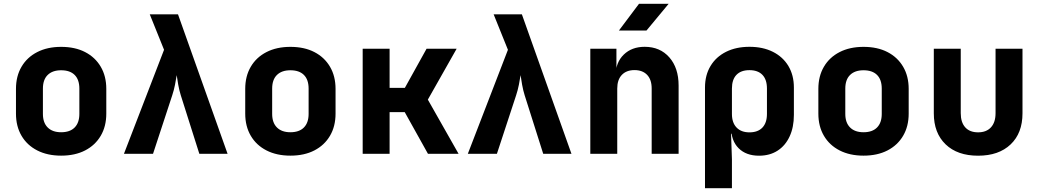

<svg xmlns="http://www.w3.org/2000/svg" viewBox="-20 -805 5440 1005"><path d="M300 9.7Q228.1 9.7 174.9 -17.6Q121.7 -44.8 92.7 -94.3Q63.6 -143.8 63.6 -210.3V-339.7Q63.6 -406.3 92.7 -455.7Q121.7 -505.2 174.9 -532.4Q228.1 -559.7 300 -559.7Q372.9 -559.7 425.6 -532.4Q478.3 -505.2 507.3 -455.7Q536.4 -406.3 536.4 -339.7V-210.3Q536.4 -143.8 507.3 -94.3Q478.3 -44.8 425.5 -17.6Q372.8 9.7 300 9.7ZM300 -112.8Q346.3 -112.8 370.8 -137.7Q395.4 -162.6 395.4 -208.8V-341.2Q395.4 -388.2 370.8 -412.7Q346.3 -437.2 300 -437.2Q254.7 -437.2 229.7 -412.7Q204.6 -388.2 204.6 -341.2V-208.8Q204.6 -162.6 229.7 -137.7Q254.7 -112.8 300 -112.8Z M628.8 0 838.7 -544.4 763.9 -730H911.7L1171.2 0H1023.4L926.4 -306Q918.5 -330.8 912.9 -361.7Q907.3 -392.5 904.9 -411.7Q902.3 -392.5 896.2 -362.1Q890.1 -331.7 881.5 -306L781 0Z M1500 9.7Q1428.1 9.7 1374.9 -17.6Q1321.7 -44.8 1292.7 -94.3Q1263.6 -143.8 1263.6 -210.3V-339.7Q1263.6 -406.3 1292.7 -455.7Q1321.7 -505.2 1374.9 -532.4Q1428.1 -559.7 1500 -559.7Q1572.9 -559.7 1625.6 -532.4Q1678.3 -505.2 1707.3 -455.7Q1736.4 -406.3 1736.4 -339.7V-210.3Q1736.4 -143.8 1707.3 -94.3Q1678.3 -44.8 1625.5 -17.6Q1572.8 9.7 1500 9.7ZM1500 -112.8Q1546.3 -112.8 1570.8 -137.7Q1595.4 -162.6 1595.4 -208.8V-341.2Q1595.4 -388.2 1570.8 -412.7Q1546.3 -437.2 1500 -437.2Q1454.7 -437.2 1429.7 -412.7Q1404.6 -388.2 1404.6 -341.2V-208.8Q1404.6 -162.6 1429.7 -137.7Q1454.7 -112.8 1500 -112.8Z M1878.4 0V-550H2019.3V-345.1H2099.2L2212.9 -550H2370.3L2219.5 -283.5L2380.3 0H2220.1L2098.5 -218.1H2019.3V0Z M2428.8 0 2638.7 -544.4 2563.9 -730H2711.7L2971.2 0H2823.4L2726.4 -306Q2718.5 -330.8 2712.9 -361.7Q2707.3 -392.5 2704.9 -411.7Q2702.3 -392.5 2696.2 -362.1Q2690.1 -331.7 2681.5 -306L2581 0Z M3069.9 0V-550H3206.6V-445H3246.9L3202.4 -412.1Q3203.2 -478.8 3245.2 -519.4Q3287.2 -560 3354.5 -560Q3434.9 -560 3483.5 -504.8Q3532.1 -449.5 3532.1 -357.3V0H3391.1V-342.1Q3391.1 -388.1 3367.3 -413.1Q3343.4 -438.1 3301.3 -438.1Q3258.9 -438.1 3234.9 -412.9Q3210.9 -387.7 3210.9 -341.5V0ZM3219.5 -645 3324.7 -785H3479.9L3363.8 -645Z M3670.2 180V-346.7Q3670.2 -411.4 3699.1 -459.5Q3728 -507.6 3780.5 -533.8Q3833.1 -560 3903 -560Q3973.1 -560 4025.5 -533.8Q4077.8 -507.6 4106.7 -459.6Q4135.5 -411.5 4135.5 -346.7V-203.5Q4135.5 -138.8 4113.1 -90.7Q4090.8 -42.5 4050 -16.3Q4009.2 10 3953.2 10Q3885.4 10 3846.2 -29.1Q3806.9 -68.2 3806.9 -137.9L3839.4 -105H3806.6L3811.2 28.5V180ZM3902.8 -112.2Q3947.1 -112.2 3970.8 -137.2Q3994.5 -162.3 3994.5 -208.5V-341.5Q3994.5 -388.5 3970.8 -413.2Q3947.1 -437.8 3902.8 -437.8Q3858.6 -437.8 3834.9 -413.2Q3811.2 -388.5 3811.2 -341.5V-208.5Q3811.2 -162.6 3835.5 -137.4Q3859.7 -112.2 3902.8 -112.2Z M4500 9.7Q4428.1 9.7 4374.9 -17.6Q4321.7 -44.8 4292.7 -94.3Q4263.6 -143.8 4263.6 -210.3V-339.7Q4263.6 -406.3 4292.7 -455.7Q4321.7 -505.2 4374.9 -532.4Q4428.1 -559.7 4500 -559.7Q4572.9 -559.7 4625.6 -532.4Q4678.3 -505.2 4707.3 -455.7Q4736.4 -406.3 4736.4 -339.7V-210.3Q4736.4 -143.8 4707.3 -94.3Q4678.3 -44.8 4625.5 -17.6Q4572.8 9.7 4500 9.7ZM4500 -112.8Q4546.3 -112.8 4570.8 -137.7Q4595.4 -162.6 4595.4 -208.8V-341.2Q4595.4 -388.2 4570.8 -412.7Q4546.3 -437.2 4500 -437.2Q4454.7 -437.2 4429.7 -412.7Q4404.6 -388.2 4404.6 -341.2V-208.8Q4404.6 -162.6 4429.7 -137.7Q4454.7 -112.8 4500 -112.8Z M5099.8 10Q4991.3 10 4929.6 -49.5Q4867.9 -108.9 4867.9 -211.9V-550H5008.9V-212.7Q5008.9 -164.6 5032.4 -138.5Q5055.9 -112.3 5099.8 -112.3Q5143.1 -112.3 5167.1 -138.5Q5191.1 -164.6 5191.1 -212.7V-550H5332.1V-211.9Q5332.1 -108.1 5269.8 -49Q5207.6 10 5099.8 10Z"/></svg>

Font: JetBrains Mono
Style: Regular
Weight: 400
Monospace: yes
Designer: Philipp Nurullin, Konstantin Bulenkov
Foundry: JetBrains
Version: Version 2.305